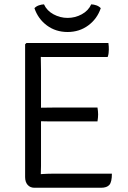

<svg xmlns="http://www.w3.org/2000/svg" viewBox="-20 -886 602 906"><path d="M98.5 -677 104.5 -683H172.5V-620Q172.5 -599 173 -587.5Q173.5 -576 173.5 -555.5V-102.5Q173.5 -92.5 173 -83.8Q172.5 -75 172.5 -64V0H142.5Q122.5 0 110.5 -13.5Q98.5 -27 98.5 -50.5ZM440 -378.5Q441.5 -370.5 442.2 -361.5Q443 -352.5 443 -346Q443 -339.5 442.2 -330.5Q441.5 -321.5 440 -313H233Q222 -313 207.5 -313.2Q193 -313.5 177.2 -313.8Q161.5 -314 147 -314V-377.5Q161.5 -377.5 177.2 -377.8Q193 -378 207.5 -378.2Q222 -378.5 233 -378.5ZM491.5 -683Q493 -674.5 493.2 -666.5Q493.5 -658.5 493.5 -652Q493.5 -645.5 492.5 -635.8Q491.5 -626 488 -617H233Q222 -617 207.5 -617Q193 -617 177.2 -617.2Q161.5 -617.5 147 -618V-683ZM508 -66.5Q508 -27.5 496.2 -13.8Q484.5 0 456.5 0H147V-62.5Q166.5 -64 186.5 -65.2Q206.5 -66.5 234 -66.5ZM455.5 -847.5Q438.5 -797 396.5 -766Q354.5 -735 299 -735Q243 -735 201.2 -766Q159.5 -797 142.5 -847.5Q151 -856.5 163.5 -860.8Q176 -865 187.5 -865.5Q201 -835.5 232.5 -818.5Q264 -801.5 299 -801.5Q334.5 -801.5 365.8 -818.5Q397 -835.5 410.5 -865.5Q422.5 -865 434.8 -860.8Q447 -856.5 455.5 -847.5Z"/></svg>

Font: Signika Light Light
Style: Regular
Weight: 300
Version: Version 2.001